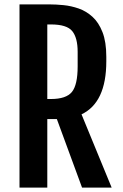

<svg xmlns="http://www.w3.org/2000/svg" viewBox="-20 -854 558 874"><path d="M68.8 -834H206.1Q234.9 -834 269.5 -830.6Q304.2 -827.1 338.4 -815.2Q372.6 -803.2 400.9 -777.6Q429.2 -752 446.5 -707.8Q463.9 -663.6 463.9 -595.7V-574.7Q463.9 -387.2 351.1 -333.5L488.3 0H353.5L238.8 -312H195.3V0H68.8ZM211.9 -403.3Q281.2 -403.3 307.4 -435.5Q333.5 -467.8 333.5 -551.8V-617.7Q333.5 -682.1 308.8 -712.4Q284.2 -742.7 211.9 -742.7H195.3V-403.3Z"/></svg>

Font: Fjalla One
Style: Regular
Weight: 400
Designer: Irina Smirnova, Eben Sorkin
Foundry: Sorkin Type
Version: Version 1.002; ttfautohint (v1.8.4.7-5d5b);gftools[0.9.25]